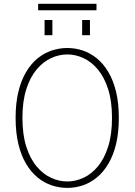

<svg xmlns="http://www.w3.org/2000/svg" viewBox="-20 -952 690 984"><path d="M325 11Q284 11 245 -2Q206 -15 172.5 -42.5Q139 -70 113.8 -112.5Q88.5 -155 74.2 -213.5Q60 -272 60 -348Q60 -423.5 74.2 -482Q88.5 -540.5 113.8 -583Q139 -625.5 172.5 -652.8Q206 -680 245 -693Q284 -706 325 -706Q366 -706 404.5 -693Q443 -680 476.5 -652.8Q510 -625.5 535.2 -583Q560.5 -540.5 574.8 -482Q589 -423.5 589 -348Q589 -272 574.8 -213.5Q560.5 -155 535.2 -112.5Q510 -70 476.5 -42.5Q443 -15 404.5 -2Q366 11 325 11ZM325 -22Q367 -22 407.8 -40.8Q448.5 -59.5 481.5 -99Q514.5 -138.5 534.2 -200.2Q554 -262 554 -348Q554 -433.5 534.2 -495Q514.5 -556.5 481.5 -596Q448.5 -635.5 407.8 -654.2Q367 -673 325 -673Q282.5 -673 241.8 -654.2Q201 -635.5 167.8 -596Q134.5 -556.5 114.8 -495Q95 -433.5 95 -348Q95 -262 114.8 -200.2Q134.5 -138.5 167.8 -99Q201 -59.5 241.8 -40.8Q282.5 -22 325 -22ZM208.5 -849.5H248.5V-771.5H208.5ZM401 -849.5H441V-771.5H401ZM175.5 -899.5V-932.5H474.5V-899.5Z"/></svg>

Font: Trispace Thin Thin
Style: Regular
Weight: 250
Version: Version 1.210